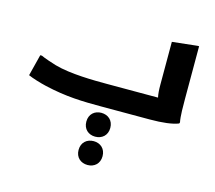

<svg xmlns="http://www.w3.org/2000/svg" viewBox="-124 -690 1377 1230"><g transform="rotate(15 564.0 -75.0)"><path d="M1049 -186V-535H1038L873 -517V-233C873 -198 875 -170 880 -149H541C455 -149 298 -150 193 -180C170 -187 114 -205 92 -216H81L45 -74C71 -62 126 -45 165 -36C310 -2 421 0 541 0H865C949 0 1014 -8 1054 -24L1057 -32C1049 -68 1049 -146 1049 -186ZM555 39C511 39 476 68 476 118C476 168 511 197 555 197C600 197 635 168 635 118C635 68 600 39 555 39ZM555 227C510 227 475 256 475 306C475 356 510 385 555 385C599 385 634 356 634 306C634 256 599 227 555 227Z"/></g></svg>

Font: Kufam Arabic Latin Roman Bold
Style: Regular
Weight: 700
Designer: Wael Morcos & Artur Schmal
Version: Version 1.200;PS 001.200;hotconv 1.0.88;makeotf.lib2.5.64775